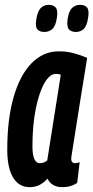

<svg xmlns="http://www.w3.org/2000/svg" viewBox="-20 -763 386 793"><path d="M237 10Q194 10 176 -25Q161 -8 143 1Q125 10 102 10Q58 10 34 -30Q10 -70 10 -144Q10 -272 36.5 -363Q63 -454 111 -502.5Q159 -551 223 -551Q256 -551 285.5 -543Q315 -535 340 -524Q321 -408 309 -332Q297 -256 290 -211.5Q283 -167 279.5 -145.5Q276 -124 275 -116.5Q274 -109 274 -108Q274 -89 290 -89Q298 -89 309 -93L299 -8Q274 10 237 10ZM175 -100 231 -454Q223 -458 211 -458Q185 -458 163 -419Q141 -380 127.5 -312.5Q114 -245 114 -158Q114 -89 145 -89Q161 -89 175 -100ZM293 -631Q275 -631 265 -641.5Q255 -652 259 -683Q264 -717 277.5 -730Q291 -743 311 -743Q330 -743 339.5 -732Q349 -721 344 -690Q339 -656 326 -643.5Q313 -631 293 -631ZM163 -631Q144 -631 134.5 -641.5Q125 -652 130 -683Q135 -716 148 -729.5Q161 -743 181 -743Q200 -743 210 -732Q220 -721 215 -690Q210 -656 196.5 -643.5Q183 -631 163 -631Z"/></svg>

Font: Georama ExtraCondensed SemiBold
Style: Italic
Weight: 600
Width: 2
Italic angle: -9°
Designer: Jean-Baptiste Levee
Foundry: Production Type
Version: Version 1.000